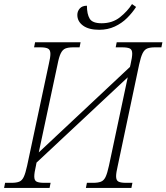

<svg xmlns="http://www.w3.org/2000/svg" viewBox="-37 -921 816 941"><path d="M-17 0 -12 -25H20Q43 -25 57 -30.5Q71 -36 79.5 -54Q88 -72 96 -109L202 -606Q210 -640 210 -657Q210 -677 198 -683Q186 -689 162 -689H130L135 -714H358L353 -689H322Q298 -689 284 -683.5Q270 -678 261 -660Q252 -642 245 -605L153 -174L600 -593L603 -606Q611 -641 611 -658Q611 -678 599 -683.5Q587 -689 562 -689H530L535 -714H759L754 -689H722Q699 -689 685 -683.5Q671 -678 662 -660Q653 -642 645 -605L540 -108Q532 -74 532 -57Q532 -37 543.5 -31Q555 -25 580 -25H612L607 0H384L389 -25H420Q443 -25 457.5 -30.5Q472 -36 480.5 -54Q489 -72 497 -109L589 -542L142 -124L139 -108Q131 -74 131 -56Q131 -36 143 -30.5Q155 -25 179 -25H211L206 0ZM449 -775Q398 -775 370 -795.5Q342 -816 342 -848Q342 -866 354 -879.5Q366 -893 389 -893Q389 -852 402.5 -829.5Q416 -807 461 -807Q514 -807 551 -836.5Q588 -866 610 -901L630 -887Q612 -859 586 -833Q560 -807 525.5 -791Q491 -775 449 -775Z"/></svg>

Font: Noto Serif SemiCondensed ExtraLight
Style: Italic
Weight: 200
Width: 4
Italic angle: -12°
Designer: Monotype Design Team
Foundry: Monotype Imaging Inc.
Version: Version 2.013